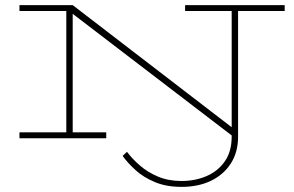

<svg xmlns="http://www.w3.org/2000/svg" viewBox="-20 -540 1147 750"><path d="M1092 -520V-497H910V-6Q910 54 882 98Q854 142 804.5 166Q755 190 689 190Q630 190 585.5 171.5Q541 153 510 125Q479 97 459 69L476 53Q496 80 526.5 106.5Q557 133 597.5 150Q638 167 689 167Q742 167 786.5 148Q831 129 858 90.5Q885 52 885 -6V-11L264 -486V-23H395V0H56V-23H239V-497H56V-520H264L885 -43V-497H703V-520Z"/></svg>

Font: Padyakke Expanded One
Style: Regular
Weight: 400
Designer: James Puckett
Foundry: Dunwich Type Founders
Version: Version 1.500; ttfautohint (v1.8.4.7-5d5b)